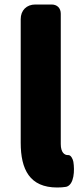

<svg xmlns="http://www.w3.org/2000/svg" viewBox="-20 -819 372 853"><path d="M250 -489V-758C250 -783 234 -799 209 -799H161H137C98 -799 72 -773 72 -734V-185C72 -66 112 14 234 14C249 14 262 13 274 11C310 2 312 -63 306 -100C304 -112 295 -131 283 -130C282 -130 282 -130 281 -130C267 -130 250 -141 250 -179Z"/></svg>

Font: GenSenRounded2 TW H
Style: Regular
Weight: 900
Version: Version 2.100;PS 2.1;hotconv 16.6.51;makeotf.lib2.5.65220 DE